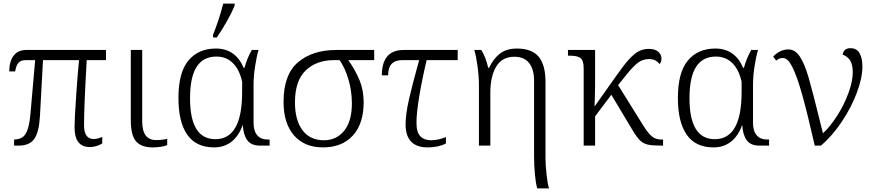

<svg xmlns="http://www.w3.org/2000/svg" viewBox="-20 -816 4916 1076"><path d="M398 -100Q398 -154 407.5 -290Q417 -426 423 -479H221L204 -167Q199 -76 172.5 -38Q146 0 85 0H59V-34Q89 -35 107 -47.5Q125 -60 136 -94Q147 -128 152 -193L177 -479H124Q96 -479 83 -463.5Q70 -448 65 -416H32Q32 -471 56 -503.5Q80 -536 128 -536H574V-479H466Q451 -224 451 -114Q451 -37 505 -37Q529 -37 553 -49V-12Q520 8 483 8Q441 8 419.5 -19Q398 -46 398 -100Z M713 -142V-536H777V-135Q777 -31 855 -31Q889 -31 917 -38V-3Q904 3 881.5 6.5Q859 10 836 10Q771 10 742 -24.5Q713 -59 713 -142Z M980 -267Q980 -410 1036 -477Q1092 -544 1190 -544Q1246 -544 1285.5 -515.5Q1325 -487 1345 -436H1350Q1365 -490 1391 -536H1429Q1418 -499 1409.5 -444Q1401 -389 1401 -342V-128Q1401 -82 1421.5 -58Q1442 -34 1482 -34H1491V0H1436Q1388 0 1366 -30Q1344 -60 1341 -113H1339Q1318 -54 1277.5 -22Q1237 10 1180 10Q1079 10 1029.5 -61Q980 -132 980 -267ZM1337 -300V-358Q1322 -426 1285 -462.5Q1248 -499 1193 -499Q1119 -499 1082 -441.5Q1045 -384 1045 -265Q1045 -36 1187 -36Q1337 -36 1337 -300ZM1174 -621Q1209 -709 1231 -796H1295V-784Q1278 -743 1250 -694Q1222 -645 1195 -606H1174Z M1569 -245Q1569 -398 1650 -467Q1731 -536 1866 -536H2077V-479H1932Q1971 -424 1994.5 -367.5Q2018 -311 2018 -242Q2018 -123 1957.5 -56.5Q1897 10 1790 10Q1686 10 1627.5 -57.5Q1569 -125 1569 -245ZM1952 -236Q1952 -308 1932 -373.5Q1912 -439 1883 -479H1851Q1754 -479 1693.5 -421.5Q1633 -364 1633 -242Q1633 -143 1675 -86.5Q1717 -30 1795 -30Q1866 -30 1909 -83.5Q1952 -137 1952 -236Z M2253 -119Q2253 -175 2272 -259Q2291 -343 2329 -479H2234Q2155 -479 2155 -394H2120Q2120 -536 2243 -536H2545V-479H2371Q2345 -370 2329.5 -276Q2314 -182 2314 -128Q2314 -74 2336 -52Q2358 -30 2396 -30Q2436 -30 2479 -48V-12Q2437 10 2377 10Q2253 10 2253 -119Z M2973 60V-363Q2973 -428 2945 -463Q2917 -498 2863 -498Q2794 -498 2761 -443Q2728 -388 2728 -297V0H2664V-339Q2664 -387 2656 -446Q2648 -505 2638 -536H2677Q2702 -497 2716 -436H2721Q2744 -486 2781 -515Q2818 -544 2876 -544Q2960 -544 2998.5 -498.5Q3037 -453 3037 -357V71Q3037 107 3043 162.5Q3049 218 3057 240H2991Q2983 216 2978 163.5Q2973 111 2973 60Z M3251 -433Q3251 -477 3233.5 -490.5Q3216 -504 3173 -504H3163V-536H3315V-337Q3315 -303 3313.5 -267.5Q3312 -232 3312 -219L3438 -397Q3478 -454 3506 -484.5Q3534 -515 3559.5 -528.5Q3585 -542 3616 -542Q3651 -542 3669 -526Q3687 -510 3687 -488Q3687 -468 3676 -457Q3656 -485 3617 -485Q3582 -485 3555 -464.5Q3528 -444 3488 -394L3444 -339L3584 -114Q3613 -68 3634 -51Q3655 -34 3688 -34H3696V0H3684Q3636 0 3611 -5.5Q3586 -11 3568 -28Q3550 -45 3527 -83L3406 -285L3315 -164V0H3251Z M3779 -267Q3779 -410 3835 -477Q3891 -544 3989 -544Q4045 -544 4084.5 -515.5Q4124 -487 4144 -436H4149Q4164 -490 4190 -536H4228Q4217 -499 4208.5 -444Q4200 -389 4200 -342V-128Q4200 -82 4220.5 -58Q4241 -34 4281 -34H4290V0H4235Q4187 0 4165 -30Q4143 -60 4140 -113H4138Q4117 -54 4076.5 -22Q4036 10 3979 10Q3878 10 3828.5 -61Q3779 -132 3779 -267ZM4136 -300V-358Q4121 -426 4084 -462.5Q4047 -499 3992 -499Q3918 -499 3881 -441.5Q3844 -384 3844 -265Q3844 -36 3986 -36Q4136 -36 4136 -300Z M4368 -491Q4344 -491 4330 -476L4313 -499Q4351 -539 4399 -539Q4436 -539 4462.5 -499Q4489 -459 4511.5 -381.5Q4534 -304 4576 -133L4592 -69Q4634 -108 4673 -169.5Q4712 -231 4735.5 -296.5Q4759 -362 4759 -411Q4759 -454 4744.5 -477Q4730 -500 4702 -510Q4709 -546 4746 -546Q4781 -546 4797 -518Q4813 -490 4813 -444Q4813 -378 4781 -294Q4749 -210 4695.5 -131Q4642 -52 4581 0H4546Q4505 -181 4475.5 -285.5Q4446 -390 4420.5 -440.5Q4395 -491 4368 -491Z"/></svg>

Font: Noto Serif Light
Style: Regular
Weight: 300
Designer: Monotype Design Team
Foundry: Monotype Imaging Inc.
Version: Version 1.001